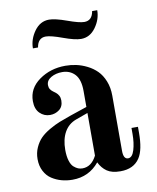

<svg xmlns="http://www.w3.org/2000/svg" viewBox="-79 -738 666 812"><g transform="rotate(-10 254.0 -332.0)"><path d="M277.8 -254.9 225.1 -235.8Q192.4 -223.6 175.3 -193.1Q158.2 -162.6 158.2 -117.2Q158.2 -89.8 164.1 -70.8Q169.9 -51.8 179.7 -43.2Q189.5 -34.7 198.2 -31.2Q207 -27.8 216.8 -27.8Q255.4 -27.8 277.8 -71.8ZM478 -160.2V-134.8Q478 -61 456.1 -27.8Q430.2 12.2 373 12.2Q335.9 12.2 315.2 -2.2Q294.4 -16.6 282.2 -42Q237.8 12.2 167 12.2Q142.6 12.2 120.4 6.1Q98.1 0 78.9 -12.5Q59.6 -24.9 47.9 -47.4Q36.1 -69.8 36.1 -99.1Q36.1 -126 46.4 -148.7Q56.6 -171.4 71.8 -186.8Q86.9 -202.1 111.1 -216.1Q135.3 -230 155.5 -238Q175.8 -246.1 204.1 -255.9L277.8 -280.8V-349.1Q277.8 -398.9 256.6 -421.4Q235.4 -443.8 202.1 -443.8Q174.8 -443.8 154.3 -431.9Q133.8 -419.9 133.8 -399.9Q133.8 -389.6 138.4 -382.3Q143.1 -375 149.7 -370.4Q156.2 -365.7 162.6 -360.6Q168.9 -355.5 173.6 -346.9Q178.2 -338.4 178.2 -326.2Q178.2 -300.3 160.9 -287.1Q143.6 -273.9 121.1 -273.9Q95.7 -273.9 77.4 -292Q59.1 -310.1 59.1 -344.2Q59.1 -398.9 107.4 -433.3Q155.8 -467.8 220.2 -467.8Q243.7 -467.8 266.6 -462.9Q289.6 -458 313 -446.3Q336.4 -434.6 354 -417Q371.6 -399.4 382.8 -371.6Q394 -343.8 394 -309.1V-71.8Q394 -36.1 414.1 -36.1Q432.1 -36.1 441.2 -65.9Q450.2 -95.7 450.2 -134.8V-160.2ZM372.1 -675.8H394Q394 -636.7 369.1 -602.3Q344.2 -567.9 306.2 -567.9Q280.3 -567.9 231 -585.9Q181.6 -604 160.2 -604Q126.5 -604 120.1 -564H98.1Q98.1 -603 123 -637.5Q147.9 -671.9 186 -671.9Q211.9 -671.9 261.2 -654.1Q310.5 -636.2 332 -636.2Q365.7 -636.2 372.1 -675.8Z"/></g></svg>

Font: Flanker Steampunk
Style: Bold
Weight: 700
Designer: Alexey Kryukov, Leonardo Di Lena
Foundry: Alexey Kryukov, Leonardo Di Lena
Version: 1.210